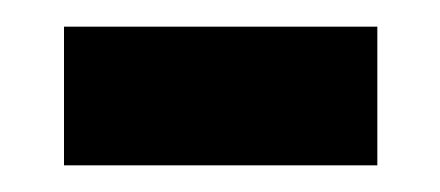

<svg xmlns="http://www.w3.org/2000/svg" viewBox="-20 -341 330 144"><path d="M28 -217V-321H263V-217Z"/></svg>

Font: Noto Sans Ethiopic ExtraCondensed SemiBold
Style: Regular
Weight: 600
Width: 2
Designer: Monotype Design Team
Foundry: Monotype Imaging Inc.
Version: Version 2.102; ttfautohint (v1.8.4.7-5d5b)